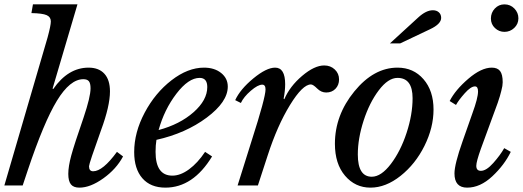

<svg xmlns="http://www.w3.org/2000/svg" viewBox="-27 -850 2398 880"><path d="M356 -311Q388 -406 388 -445Q388 -468 380.5 -477.5Q373 -487 355 -487Q294 -487 234 -388.5Q174 -290 100 -69L77 0H-7L191 -678Q206 -733 206 -752Q206 -772 187 -780.5Q168 -789 117 -790L124 -830H328L214 -444L217 -442Q285 -540 379 -540Q426 -540 451.5 -512Q477 -484 477 -431Q477 -364 436 -253Q381 -100 381 -88Q381 -65 400 -65Q444 -65 509 -154L537 -133Q506 -75 446.5 -32.5Q387 10 337 10Q310 10 298 -5Q286 -20 286 -53Q286 -87 299.5 -137Q313 -187 356 -311Z M945 -133Q858 10 731 10Q663 10 625.5 -33Q588 -76 588 -153Q588 -243 636 -333.5Q684 -424 759 -482Q834 -540 908 -540Q956 -540 986.5 -515.5Q1017 -491 1017 -453Q1017 -383 920.5 -311Q824 -239 690 -209Q686 -184 686 -154Q686 -45 763 -45Q800 -45 839.5 -74Q879 -103 913 -154ZM888 -493Q837 -493 781.5 -420.5Q726 -348 700 -254Q797 -280 860 -335.5Q923 -391 923 -451Q923 -493 888 -493Z M1051 -391Q1074 -441 1134 -490.5Q1194 -540 1234 -540Q1280 -540 1280 -464Q1280 -434 1273 -398L1276 -395Q1301 -454 1357.5 -502Q1414 -550 1459 -550Q1488 -550 1507.5 -531.5Q1527 -513 1527 -486Q1527 -460 1510.5 -443Q1494 -426 1468 -426Q1445 -426 1426.5 -444.5Q1408 -463 1398 -463Q1360 -463 1302 -368.5Q1244 -274 1200 -138L1155 0H1062L1127 -207Q1190 -403 1190 -440Q1190 -462 1175 -462Q1155 -462 1122.5 -434Q1090 -406 1077 -378Z M1508 -191Q1508 -322 1597 -431Q1686 -540 1795 -540Q1868 -540 1914 -487Q1960 -434 1960 -348Q1960 -265 1918.5 -181.5Q1877 -98 1809 -44Q1741 10 1671 10Q1601 10 1554.5 -44.5Q1508 -99 1508 -191ZM1677 -40Q1720 -40 1764.5 -98.5Q1809 -157 1836.5 -241Q1864 -325 1864 -400Q1864 -493 1795 -493Q1752 -493 1709 -436Q1666 -379 1639.5 -297Q1613 -215 1613 -142Q1613 -40 1677 -40ZM1807 -651H1760L1890 -770Q1926 -803 1957 -803Q1974 -803 1984.5 -793.5Q1995 -784 1995 -768Q1995 -740 1944 -716Z M2138 -330Q2164 -401 2164 -431Q2164 -454 2150 -454Q2131 -454 2103 -422.5Q2075 -391 2063 -369L2034 -387Q2060 -438 2119.5 -489Q2179 -540 2227 -540Q2253 -540 2265 -524.5Q2277 -509 2277 -473Q2277 -465 2275.5 -455.5Q2274 -446 2270.5 -433Q2267 -420 2264 -409Q2261 -398 2254.5 -379.5Q2248 -361 2243 -348Q2238 -335 2229 -310Q2220 -285 2214 -269L2177 -168Q2156 -109 2156 -90Q2156 -67 2177 -67Q2202 -67 2234 -103Q2266 -139 2284 -171L2314 -154Q2285 -94 2229.5 -42Q2174 10 2114 10Q2056 10 2056 -55Q2056 -97 2093 -202ZM2285 -704Q2260 -704 2241.5 -721.5Q2223 -739 2223 -765Q2223 -792 2241 -811Q2259 -830 2285 -830Q2312 -830 2330.5 -811Q2349 -792 2349 -766Q2349 -740 2330 -722Q2311 -704 2285 -704Z"/></svg>

Font: Libre Baskerville
Style: Italic
Weight: 400
Italic angle: -15°
Designer: Pablo Impallari, Rodrigo Fuenzalida
Foundry: Pablo Impallari, Rodrigo Fuenzalida
Version: Version 1.051;Glyphs 3.2.3 (3260)